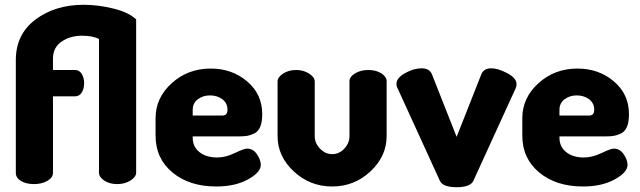

<svg xmlns="http://www.w3.org/2000/svg" viewBox="-20 -768 2668 801"><path d="M393 -48V-605Q368 -619 322 -619Q273 -619 237 -594.5Q201 -570 201 -524V-476H293Q311 -476 321 -459.5Q331 -443 331 -421Q331 -398 321 -382Q311 -366 293 -366H201V-47Q201 -27 177.5 -13.5Q154 0 122 0Q89 0 67.5 -13Q46 -26 46 -47V-517Q46 -625 128 -686.5Q210 -748 329 -748Q391 -748 454.5 -732Q518 -716 548 -687V-48Q548 -30 524.5 -15Q501 0 469 0Q437 0 415 -14.5Q393 -29 393 -48Z M859 -482Q948 -482 1011 -428.5Q1074 -375 1074 -292Q1074 -260 1066 -240Q1058 -220 1042 -212Q1026 -204 1012.5 -201.5Q999 -199 977 -199H784V-193Q784 -156 812 -133.5Q840 -111 886 -111Q921 -111 959.5 -129.5Q998 -148 1011 -148Q1036 -148 1052 -124.5Q1068 -101 1068 -80Q1068 -49 1014.5 -19.5Q961 10 882 10Q770 10 699.5 -48.5Q629 -107 629 -202V-275Q629 -360 696.5 -421Q764 -482 859 -482ZM784 -286H908Q929 -286 929 -310Q929 -338 907.5 -354Q886 -370 856 -370Q827 -370 805.5 -354Q784 -338 784 -310Z M1366 10Q1273 10 1205.5 -53Q1138 -116 1138 -200V-428Q1138 -446 1161 -461Q1184 -476 1216 -476Q1246 -476 1269.5 -461Q1293 -446 1293 -428V-200Q1293 -171 1315 -148Q1337 -125 1366 -125Q1395 -125 1416.5 -148Q1438 -171 1438 -200V-429Q1438 -448 1461.5 -462Q1485 -476 1516 -476Q1549 -476 1571 -462Q1593 -448 1593 -429V-200Q1593 -116 1525.5 -53Q1458 10 1366 10Z M1815 -14 1639 -399Q1634 -407 1634 -418Q1634 -443 1670 -463Q1706 -483 1739 -483Q1772 -483 1782 -458L1885 -197L1988 -458Q1998 -483 2030 -483Q2058 -483 2096.5 -462.5Q2135 -442 2135 -417Q2135 -408 2131 -399L1955 -14Q1943 13 1885 13Q1827 13 1815 -14Z M2389 -482Q2478 -482 2541 -428.5Q2604 -375 2604 -292Q2604 -260 2596 -240Q2588 -220 2572 -212Q2556 -204 2542.5 -201.5Q2529 -199 2507 -199H2314V-193Q2314 -156 2342 -133.5Q2370 -111 2416 -111Q2451 -111 2489.5 -129.5Q2528 -148 2541 -148Q2566 -148 2582 -124.5Q2598 -101 2598 -80Q2598 -49 2544.5 -19.5Q2491 10 2412 10Q2300 10 2229.5 -48.5Q2159 -107 2159 -202V-275Q2159 -360 2226.5 -421Q2294 -482 2389 -482ZM2314 -286H2438Q2459 -286 2459 -310Q2459 -338 2437.5 -354Q2416 -370 2386 -370Q2357 -370 2335.5 -354Q2314 -338 2314 -310Z"/></svg>

Font: Dosis
Style: ExtraBold
Weight: 800
Designer: EdgarTolentino, PabloImpallari, IginoMarini
Foundry: EdgarTolentino, PabloImpallari, IginoMarini
Version: Version 1.007